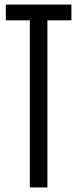

<svg xmlns="http://www.w3.org/2000/svg" viewBox="-20 -820 338 840"><path d="M110.5 0V-731H5.5V-800H292.5V-731H187.5V0Z"/></svg>

Font: Big Shoulders Display Thin Medium
Style: Regular
Weight: 500
Version: Version 2.002